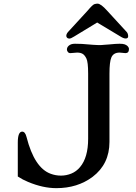

<svg xmlns="http://www.w3.org/2000/svg" viewBox="-20 -1006 734 1038"><path d="M76.2 0ZM658.2 -718.8 626.5 -721.7Q593.3 -721.7 582 -695.3Q571.8 -671.4 571.8 -607.9V-238.8Q571.8 -119.1 480.5 -49.8Q398.9 11.2 284.7 11.2Q212.4 11.2 131.8 -22.5Q103 -34.2 76.2 -51.8V-234.9Q76.2 -294.4 100.1 -294.4Q116.2 -294.4 123.5 -265.1Q166 -98.1 254.4 -66.4Q280.8 -56.6 309.6 -56.6Q338.4 -56.6 365.5 -67.6Q392.6 -78.6 412.6 -102.5Q456.5 -154.3 456.5 -255.9V-607.9Q456.5 -670.9 447 -689.9Q437.5 -709 426 -715.3Q414.6 -721.7 397 -721.7L360.4 -718.8Q351.6 -718.8 346.7 -725.3Q341.8 -731.9 341.8 -737.8Q341.8 -743.7 344 -748.8Q346.2 -753.9 351.6 -758.8Q363.3 -769.5 385 -769.5Q406.7 -769.5 422.9 -768.6L484.4 -763.7Q499 -762.2 514.4 -762.2Q529.8 -762.2 542.5 -763.7L568.4 -765.6Q607.9 -769.5 626.2 -769.5Q644.5 -769.5 653.3 -766.4Q662.1 -763.2 667.5 -758.8Q677.2 -750 677.2 -741.2Q677.2 -718.8 658.2 -718.8ZM659.2 -797.9Q647.9 -797.9 631.3 -808.6L505.4 -884.3L380.9 -808.6Q362.8 -796.9 354.2 -797.4Q345.7 -797.9 342 -802.7Q338.4 -807.6 338.4 -812Q338.4 -821.8 347.2 -832.5L453.1 -947.8Q481 -981 490.5 -983.6Q500 -986.3 507.3 -986.3Q525.4 -986.3 559.6 -947.8L665.5 -832.5Q671.9 -825.2 672.9 -811.5Q673.8 -797.9 659.2 -797.9Z"/></svg>

Font: Stoke
Style: Regular
Weight: 400
Designer: Nicole Fally
Foundry: Nicole Fally
Version: Version 1.002